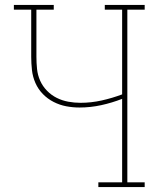

<svg xmlns="http://www.w3.org/2000/svg" viewBox="-20 -755 640 775"><path d="M377 0V-19H473V-356Q432 -340 388.5 -330.5Q345 -321 301 -321Q274 -321 247.5 -326Q221 -331 196.5 -343.5Q172 -356 153 -375.5Q134 -395 123 -420Q112 -445 109 -472Q106 -499 106 -526V-716H36V-735H197V-716H127V-526Q127 -501 129.5 -476.5Q132 -452 142 -429.5Q152 -407 169.5 -389Q187 -371 209 -360Q231 -349 255.5 -344.5Q280 -340 305 -340Q348 -340 390.5 -349.5Q433 -359 473 -374V-716H403V-735H564V-716H494V-19H564V0Z"/></svg>

Font: Iosevka Etoile Thin
Style: Regular
Weight: 100
Designer: Belleve Invis
Foundry: Belleve Invis
Version: Version 22.1.2; ttfautohint (v1.8.4)